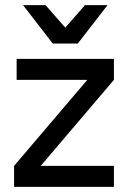

<svg xmlns="http://www.w3.org/2000/svg" viewBox="-20 -730 495 750"><path d="M45 -500H425V-418L139 -82H425V0H35V-82L321 -418H45ZM70 -710H158L235 -622L312 -710H400L284 -560H186Z"/></svg>

Font: Retni Sans Medium
Style: Regular
Weight: 500
Designer: Vitaly Kuzmin
Foundry: ParaType Ltd.
Version: Version 1.00;March 2, 2019;FontCreator 11.5.0.2425 64-bit; t